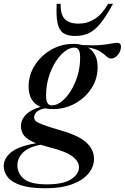

<svg xmlns="http://www.w3.org/2000/svg" viewBox="-92 -752 653 1004"><path d="M146.5 232.5Q65.5 232.5 17.5 216.8Q-30.5 201 -51.5 174.5Q-72.5 148 -72.5 116Q-72.5 76.5 -34.5 44.8Q3.5 13 96.5 -3Q50 -21.5 33.8 -43Q17.5 -64.5 17.5 -92Q17.5 -126 44 -152.8Q70.5 -179.5 120 -193Q57.5 -220 57.5 -299.5Q57.5 -358.5 89.2 -409.2Q121 -460 174.2 -491.2Q227.5 -522.5 292 -522.5Q317 -522.5 338 -516.5Q397.5 -513.5 432.8 -516.5Q468 -519.5 488 -523.8Q508 -528 521 -528Q540.5 -528 540.5 -508Q540.5 -484.5 524.5 -465.2Q508.5 -446 488 -446Q476 -446 464 -457.8Q452 -469.5 430.2 -483.5Q408.5 -497.5 368.5 -503.5Q418.5 -472 418.5 -400.5Q418.5 -339.5 386.2 -290Q354 -240.5 300.8 -211Q247.5 -181.5 184 -181.5Q162 -181.5 143 -185.5Q113 -179.5 99.8 -166.8Q86.5 -154 86.5 -139Q86.5 -128 94.2 -119.8Q102 -111.5 131 -100.5Q160 -89.5 224 -70.5Q321 -43 360.2 -6.2Q399.5 30.5 399.5 78.5Q399.5 121.5 370 156.2Q340.5 191 284 211.8Q227.5 232.5 146.5 232.5ZM179.5 -201Q204 -201 230 -221.2Q256 -241.5 278 -276.5Q300 -311.5 313.5 -356.2Q327 -401 327 -450Q327 -479.5 319.5 -491.2Q312 -503 296.5 -503Q272 -503 246 -482.8Q220 -462.5 198 -427.5Q176 -392.5 162.5 -347.8Q149 -303 149 -254Q149 -224.5 156.5 -212.8Q164 -201 179.5 -201ZM-1 112Q-1 156 33.8 184Q68.5 212 153.5 212Q239 212 280 185.2Q321 158.5 321 123Q321 91.5 286 65.2Q251 39 160.5 16.5Q138.5 11 120 5Q56.5 17 27.8 46.2Q-1 75.5 -1 112ZM319 -628.5Q365 -628.5 403.5 -653Q442 -677.5 473.5 -732H499Q463 -666.5 433.5 -630Q404 -593.5 373 -578.8Q342 -564 301 -564Q262 -564 239.8 -578.5Q217.5 -593 209.2 -629.8Q201 -666.5 204.5 -732H225Q224 -677 246.2 -652.8Q268.5 -628.5 319 -628.5Z"/></svg>

Font: Newsreader Display Medium
Style: Italic
Weight: 500
Italic angle: -17°
Designer: Hugues Gentile
Foundry: Production Type
Version: Version 1.001